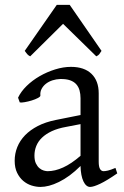

<svg xmlns="http://www.w3.org/2000/svg" viewBox="-20 -738 499 773"><path d="M171.9 -48.8Q201.2 -48.8 234.1 -63.7Q267.1 -78.6 304.2 -110.8V-238.3L246.1 -227.1Q212.9 -221.2 188.7 -210Q164.6 -198.7 148.9 -183.6Q133.3 -168.5 126 -150.1Q118.7 -131.8 118.7 -111.8Q118.7 -92.3 124.5 -80.1Q130.4 -67.9 138.9 -60.8Q147.5 -53.7 156.5 -51.3Q165.5 -48.8 171.9 -48.8ZM452.1 -40Q410.6 -11.2 383.5 1.7Q356.4 14.6 342.8 14.6Q326.7 14.6 315.9 -7.8Q305.2 -30.3 304.2 -69.8Q282.2 -47.9 260.3 -31.7Q238.3 -15.6 217.3 -5.4Q196.3 4.9 177.5 9.8Q158.7 14.6 143.1 14.6Q125.5 14.6 106.9 8.8Q88.4 2.9 73.5 -9.8Q58.6 -22.5 48.8 -42.5Q39.1 -62.5 39.1 -90.8Q39.1 -119.6 49.6 -145.8Q60.1 -171.9 80.8 -193.4Q101.6 -214.8 132.3 -230.7Q163.1 -246.6 204.1 -254.9L304.2 -274.9V-342.8Q304.2 -359.4 300.3 -373.8Q296.4 -388.2 287.1 -398.7Q277.8 -409.2 262 -414.8Q246.1 -420.4 222.2 -419.9Q206.5 -419.4 191.4 -414.6Q176.3 -409.7 165 -400.9Q153.8 -392.1 147.5 -380.1Q141.1 -368.2 142.6 -353.5Q143.1 -349.1 132.6 -343.5Q122.1 -337.9 107.7 -333.5Q93.3 -329.1 79.3 -326.7Q65.4 -324.2 59.6 -325.7L52.7 -344.7Q64 -369.1 86.9 -391.6Q109.9 -414.1 139.4 -431.2Q168.9 -448.2 201.9 -458.5Q234.9 -468.8 265.6 -468.8Q319.3 -468.8 348.4 -440.7Q377.4 -412.6 377.4 -362.3V-86.9Q377.4 -66.4 382.8 -57.6Q388.2 -48.8 397 -48.8Q403.8 -48.8 414.6 -51.3Q425.3 -53.7 444.8 -62L452.1 -40ZM388.7 -533.2Q382.8 -523.9 379.4 -519.5Q376 -515.1 367.7 -511.2L233.9 -642.1L101.6 -511.2Q97.7 -513.2 95 -515.1Q92.3 -517.1 90.1 -519.5Q87.9 -522 85.4 -525.4Q83 -528.8 79.6 -533.2L208.5 -718.3H260.7L388.7 -533.2Z"/></svg>

Font: Subset of Gentium
Style: Regular
Weight: 400
Designer: J. Victor Gaultney
Version: Version 1.02; 2005; OFL release